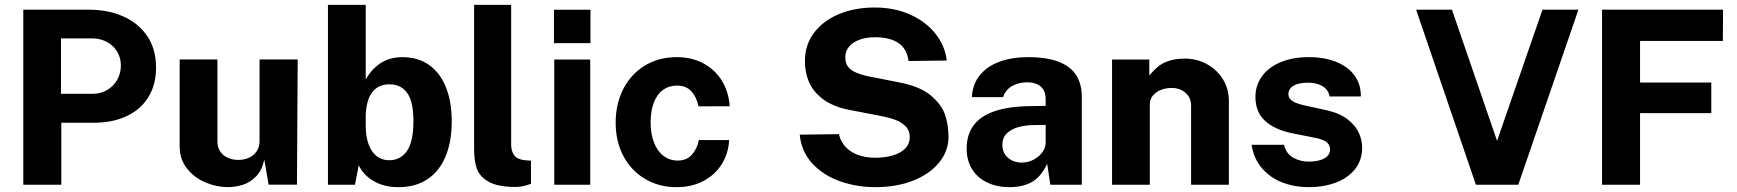

<svg xmlns="http://www.w3.org/2000/svg" viewBox="-20 -763 7174 793"><path d="M76.2 -723H346.5Q426.5 -723 489.6 -695Q552.6 -667 588.6 -613.2Q624.5 -559.4 624.5 -484.2Q624.5 -413.2 592.8 -361.9Q561.1 -310.5 502.9 -283.2Q444.6 -256 366.8 -256H233.2V0H76.2ZM362.2 -375.5Q395.6 -375.5 422.2 -391.1Q448.9 -406.6 464.1 -433.4Q479.2 -460.1 479.2 -492.5Q479.2 -525.2 463.3 -550.8Q447.4 -576.2 420.4 -590.4Q393.4 -604.5 360.5 -604.5H231.8V-375.5Z M722 -158.2V-517.5H878V-178.5Q878 -154 889.8 -136.9Q901.6 -119.8 921.3 -111.1Q941 -102.5 964.4 -102.5Q989.1 -102.5 1009.1 -111.9Q1029.1 -121.4 1040.6 -139Q1052 -156.6 1052 -180.5V-517.5H1209.5L1206.5 -0.2H1089.5L1071.5 -103.5Q1062.5 -60.1 1038.1 -34.8Q1013.6 -9.5 983 0.2Q952.4 9.9 919 9.8Q873.9 9.6 828.2 -9.7Q782.5 -29 752.2 -67.1Q722 -105.2 722 -158.2Z M1461.8 -80.5 1446 0H1334.5V-743H1490.5V-434.2Q1513.5 -477 1551.8 -502Q1590.1 -527 1642 -527Q1707.1 -527 1753 -494Q1798.9 -461 1822.3 -401.3Q1845.8 -341.6 1845.8 -261.5Q1845.8 -178.8 1820.5 -117.4Q1795.2 -56.1 1745.9 -23.1Q1696.5 10 1626.2 10Q1565.9 10 1522.9 -15.3Q1480 -40.6 1461.8 -80.5ZM1687.5 -263Q1687.5 -343.8 1661.6 -379.2Q1635.8 -414.8 1588.5 -414.8Q1555.4 -414.8 1534.2 -398.8Q1513.1 -382.9 1502.9 -355.8Q1492.6 -328.8 1490.6 -291.4L1490.5 -282.8V-242.5Q1490.8 -197.9 1502.6 -166.1Q1514.5 -134.2 1536.1 -117.8Q1557.6 -101.2 1587 -101.2Q1634.6 -101.2 1661.1 -139.8Q1687.5 -178.4 1687.5 -263Z M1938.2 -147.2V-743H2091.2V-166.8Q2091.2 -137.9 2104.1 -121.1Q2117 -104.4 2149.2 -101L2173 -99.5V-3.8Q2138.2 9.2 2110 9.2Q2035.2 9.2 1997.5 -12.8Q1959.8 -34.8 1949 -67.4Q1938.2 -100.1 1938.2 -147.2Z M2417.8 0H2269.2V-517H2417.8ZM2418.8 -584.8H2268V-722.8H2418.8Z M2993.8 -324.2 2864.8 -323.8Q2857.6 -360.8 2836.1 -385.1Q2814.5 -409.5 2776.5 -409.5Q2743.1 -409.5 2718.6 -391.8Q2694 -374.1 2680.6 -339.8Q2667.2 -305.5 2667.2 -258Q2667.2 -209.5 2681.3 -173.8Q2695.4 -138 2720.8 -118.9Q2746.1 -99.8 2779.2 -99.8Q2817.2 -99.8 2838.9 -125.5Q2860.6 -151.2 2866.2 -184.5H2991.5Q2988.6 -129.4 2961 -85.1Q2933.4 -40.9 2885.1 -15.4Q2836.9 10 2774.5 10Q2702.1 10 2644.9 -23.6Q2587.6 -57.2 2555.2 -117.7Q2522.8 -178.1 2522.8 -256Q2522.8 -334.8 2554.8 -396.4Q2586.9 -458.1 2644.2 -492.6Q2701.5 -527 2774.5 -527Q2838.4 -527 2886.8 -500.4Q2935.2 -473.8 2962.7 -427.6Q2990.1 -381.4 2993.8 -324.2Z M3283 -206.8 3445 -209Q3451.8 -178 3472.4 -156.1Q3493.1 -134.1 3524.4 -122.8Q3555.6 -111.5 3594.8 -111.5Q3635 -111.5 3667.2 -120.9Q3699.5 -130.2 3718.5 -149.6Q3737.5 -169 3737.5 -197.5Q3737.5 -222.8 3721.9 -239.7Q3706.2 -256.6 3680.9 -266.8Q3655.5 -277 3613.8 -284.8L3488.8 -309Q3402.8 -324.8 3354.2 -375.2Q3305.6 -425.6 3304.5 -508.8Q3303.8 -576.2 3341.5 -626.8Q3379.2 -677.4 3445.1 -704.7Q3511 -732 3592.2 -732Q3676 -732 3741.5 -701.8Q3807 -671.6 3845.5 -621.4Q3884 -571.2 3890.2 -513L3732.5 -511Q3725.6 -562.5 3690 -585.9Q3654.4 -609.2 3594.8 -609.2Q3556.6 -609.2 3528.6 -598.5Q3500.5 -587.8 3485.9 -569.2Q3471.2 -550.8 3471.2 -527Q3471.2 -505.9 3479.9 -491.3Q3488.5 -476.8 3509.7 -466.1Q3530.9 -455.4 3568.2 -447.5L3691.5 -423.2Q3777.6 -407.2 3823.2 -369.7Q3868.8 -332.1 3883.1 -289.2Q3897.5 -246.2 3897.5 -198Q3897.5 -139.6 3859.1 -92.1Q3820.6 -44.5 3751.9 -17.2Q3683.2 10 3595.5 10Q3518.9 10 3450.1 -14.1Q3381.4 -38.1 3335.8 -86.9Q3290.1 -135.8 3283 -206.8Z M3972.5 -149.2Q3972.5 -206.2 4000.9 -245Q4029.4 -283.8 4088.5 -303.9Q4147.6 -324 4239 -324.8L4298.8 -325.8V-354.8Q4298.8 -377.4 4289.4 -392.7Q4280.1 -408 4262.4 -415.7Q4244.6 -423.4 4219 -423Q4185.9 -422.2 4159.6 -407.3Q4133.2 -392.4 4123 -361.8H3994Q3996.9 -415.5 4027.2 -452.7Q4057.6 -489.9 4108.8 -508.4Q4159.9 -527 4226.2 -527Q4305.2 -527 4354.5 -507.1Q4403.8 -487.1 4425.9 -450.9Q4448 -414.8 4448 -364V0H4318.2L4305 -86.5Q4280.2 -33.2 4242.4 -11.6Q4204.6 10 4148.2 10Q4098.1 10 4058.2 -8.8Q4018.2 -27.5 3995.4 -63.4Q3972.5 -99.4 3972.5 -149.2ZM4298.8 -173V-247L4250.5 -246.5Q4215.6 -246.1 4186.1 -238Q4156.6 -229.9 4138.3 -212Q4120 -194.1 4120 -165Q4120 -131.4 4143.1 -111.4Q4166.2 -91.5 4200.8 -91.5Q4225.2 -91.5 4247.9 -103Q4270.5 -114.5 4284.4 -133.3Q4298.4 -152.1 4298.8 -173Z M4573 -517H4726.8V-451.2L4731.1 -456.2Q4749.5 -477.5 4766.9 -490.9Q4784.4 -504.2 4810.9 -512.6Q4837.4 -521 4874.5 -521Q4921.9 -521 4963.4 -498.9Q5004.9 -476.8 5030.2 -436.8Q5055.5 -396.8 5055.5 -345.5V0H4899.5V-326Q4899.5 -359.9 4876.2 -379.8Q4853 -399.8 4819 -399.8Q4795.9 -399.8 4775.3 -391.9Q4754.8 -384 4741.9 -368.7Q4729 -353.4 4729 -332.2V0H4573Z M5149.2 -165H5283.4Q5292.4 -127.4 5321.8 -111.4Q5351.2 -95.5 5384 -95.5Q5410.9 -95.5 5430.9 -101.2Q5451 -107 5462.2 -118.2Q5473.5 -129.4 5473.5 -145Q5473.5 -164.8 5458.4 -176.4Q5443.4 -188 5408.8 -194.4L5320.2 -211.9Q5246.5 -226.5 5206.1 -262.8Q5165.6 -299.1 5165.2 -361.8Q5164.9 -409 5191.2 -446.4Q5217.5 -483.9 5267.4 -505.4Q5317.4 -527 5385.8 -527Q5450.9 -527 5499.8 -507Q5548.6 -487 5575 -450.4Q5601.4 -413.8 5600.5 -364.5H5471.6Q5466 -393.6 5441.8 -407.6Q5417.5 -421.5 5382 -421.5Q5343.2 -421.5 5322.4 -408.9Q5301.5 -396.4 5301.5 -373.8Q5301.5 -355.2 5320.6 -344Q5339.6 -332.8 5383 -324.4L5463.2 -306.9Q5518 -293.5 5549.8 -267Q5581.6 -240.5 5593.8 -211.1Q5606 -181.6 5606 -153.8Q5606 -101.8 5576.9 -64.9Q5547.8 -28 5497.6 -9Q5447.4 10 5384.8 10Q5328 10 5277.9 -8.8Q5227.9 -27.5 5193.2 -67Q5158.5 -106.5 5149.2 -165Z M6250.8 0H6075.8L5828.8 -723H5976.8L6163.2 -181.2L6350.8 -723H6499.2Z M7096.5 -723 7095.8 -593.8H6753.8V-422.2H7048V-295.8H6753.8V0H6596.8V-723Z"/></svg>

Font: Public Sans VF
Style: Regular
Weight: 400
Designer: Pablo Impallari, Rodrigo Fuenzalida (Modified by Dan O. Williams and USWDS)
Version: Version 1.003